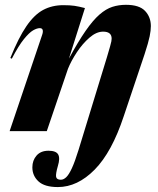

<svg xmlns="http://www.w3.org/2000/svg" viewBox="-20 -545 658 798"><path d="M220.5 232.5Q165.5 232.5 140 209Q114.5 185.5 114.5 150.5Q114.5 121.5 132 101.5Q149.5 81.5 181.5 81.5Q213 81.5 221.8 97Q230.5 112.5 220.5 145Q211 178 213.2 190Q215.5 202 233 202Q244 202 255 191.8Q266 181.5 278.5 154.8Q291 128 306.5 78L424.5 -307.5Q433.5 -337.5 437.5 -352Q441.5 -366.5 442.8 -373Q444 -379.5 444 -384.5Q444 -413.5 408.5 -413.5Q380.5 -413.5 351.8 -388.5Q323 -363.5 299.2 -327.5Q275.5 -291.5 262.5 -259L174.5 0H20L155 -399.5Q159.5 -412 157.5 -420Q155.5 -428 145.5 -428Q133.5 -428 117.5 -418.8Q101.5 -409.5 79.5 -382.5Q57.5 -355.5 29 -301L23 -304Q57 -388.5 89.8 -436.2Q122.5 -484 159.5 -503.8Q196.5 -523.5 243 -523.5Q271.5 -523.5 289.8 -520.8Q308 -518 333 -511.5L266.5 -301.5Q305 -372.5 335.8 -416.8Q366.5 -461 393.5 -484.5Q420.5 -508 447 -516.5Q473.5 -525 503.5 -525Q559 -525 583 -499.5Q607 -474 607 -436.5Q607 -418.5 602 -393.8Q597 -369 581 -320L494.5 -62.5Q445 87.5 373.5 160Q302 232.5 220.5 232.5Z"/></svg>

Font: Newsreader Display
Style: Bold Italic
Weight: 700
Italic angle: -17°
Designer: Hugues Gentile
Foundry: Production Type
Version: Version 1.001